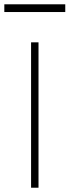

<svg xmlns="http://www.w3.org/2000/svg" viewBox="-91 -877 325 897"><path d="M88.9 0H54.2V-679.2H88.9ZM213.9 -820.8H-70.8V-856.9H213.9Z"/></svg>

Font: RawengulkSans
Style: Regular
Weight: 500
Designer: gluk (gluksza@wp.pl)
Foundry: gluk (gluksza@wp.pl)
Version: Version 0.94